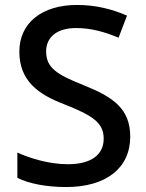

<svg xmlns="http://www.w3.org/2000/svg" viewBox="-20 -744 590 774"><path d="M505 -193C505 -305 437 -353 316 -401C208 -444 166 -471 166 -537C166 -593 208 -631 287 -631C347 -631 403 -615 458 -592L492 -681C432 -707 367 -724 290 -724C151 -724 58 -653 58 -536C58 -419 133 -364 238 -324C352 -279 398 -250 398 -185C398 -122 350 -82 254 -82C179 -82 103 -105 50 -129V-27C98 -3 169 10 247 10C407 10 505 -66 505 -193Z"/></svg>

Font: Noto Sans Gujarati UI Medium
Style: Regular
Weight: 500
Designer: Jelle Bosma - Monotype Design Team, Universal Thirst
Foundry: Monotype Imaging Inc.
Version: Version 2.106